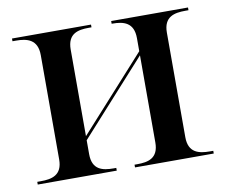

<svg xmlns="http://www.w3.org/2000/svg" viewBox="-64 -615 818 694"><g transform="rotate(-10 344.5 -268.0)"><path d="M21 0H311V-10H301C261 -10 223 -18 223 -76V-127L466 -396V-76C466 -18 428 -10 388 -10H378V0H667V-10H655C615 -10 576 -18 576 -76V-460C576 -518 615 -526 655 -526H667V-536H385V-526H388C428 -526 466 -517 466 -459V-411L223 -142V-460C223 -518 261 -526 301 -526H311V-536H21V-526H34C74 -526 113 -517 113 -459V-76C113 -18 74 -10 34 -10H21Z"/></g></svg>

Font: Noto Serif Display Medium
Style: Regular
Weight: 500
Designer: Monotype Design Team
Foundry: Monotype Imaging Inc.
Version: Version 2.009